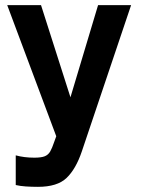

<svg xmlns="http://www.w3.org/2000/svg" viewBox="-20 -529 545 744"><path d="M127 195Q102 195 80 193.5Q58 192 41 188V73Q74 82 113 82Q140 82 153.5 76.5Q167 71 174.5 58Q182 45 190 21L198 -1L8 -509H139L253 -152L360 -509H488L297 58Q274 126 238 160.5Q202 195 127 195Z"/></svg>

Font: Zen Kaku Gothic New Black
Style: Regular
Weight: 900
Designer: Yoshimichi Ohira
Foundry: Positype
Version: Version 1.001